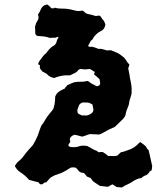

<svg xmlns="http://www.w3.org/2000/svg" viewBox="-20 -729 739 849"><path d="M653 5Q652 8 652 12.5Q652 17 651 23Q650 24 647 26Q644 28 642 30Q638 36 633 41Q628 46 620 48Q617 48 612 53Q609 54 607 56.5Q605 59 601 59Q593 60 585 63.5Q577 67 569 72Q557 81 543.5 86.5Q530 92 519 100Q513 99 507 99Q501 99 496 98Q491 95 486.5 92Q482 89 477 86L457 97L422 93Q410 85 399 78Q388 71 382 59Q377 57 373 55Q369 53 365 52Q361 47 357.5 43Q354 39 351 36Q345 34 344 35Q340 35 336.5 33Q333 31 330 29Q326 24 322.5 20Q319 16 316 13Q303 9 291 13Q281 20 271.5 25.5Q262 31 251 36Q245 38 239.5 40Q234 42 229 44Q223 45 216.5 49Q210 53 204 56Q199 61 194 66.5Q189 72 184 78Q177 76 172.5 81.5Q168 87 161 86Q157 86 155 83.5Q153 81 150 77Q140 75 129.5 72Q119 69 108 66Q100 56 90 47.5Q80 39 69 32Q55 23 46 6Q48 -1 51 -3Q53 -6 55.5 -9.5Q58 -13 61 -15Q72 -23 80 -33Q88 -43 95 -53Q102 -62 110 -70.5Q118 -79 125 -87Q130 -95 134.5 -103.5Q139 -112 143 -121Q147 -129 150 -138.5Q153 -148 156 -156Q159 -164 161.5 -170.5Q164 -177 170 -183Q172 -185 173.5 -188Q175 -191 176 -193Q182 -203 188.5 -212.5Q195 -222 202 -230Q207 -235 210.5 -240Q214 -245 216 -248Q221 -263 222.5 -276.5Q224 -290 224 -302Q228 -312 234 -318Q240 -324 247 -328Q252 -330 257 -333Q262 -336 267 -338Q268 -343 273 -346Q274 -347 275 -349Q276 -351 277 -352Q285 -356 292.5 -359Q300 -362 307 -365Q323 -368 337.5 -367.5Q352 -367 366 -371Q372 -370 376.5 -365.5Q381 -361 388 -358Q393 -355 397.5 -353Q402 -351 407 -348Q413 -347 418 -351Q423 -355 423 -361Q423 -365 422 -367Q422 -369 421.5 -372Q421 -375 420 -379Q415 -384 408.5 -389.5Q402 -395 396 -400Q397 -404 397.5 -406Q398 -408 399 -411Q393 -414 388 -417.5Q383 -421 378 -424Q361 -422 355.5 -422Q350 -422 336 -424Q329 -423 324.5 -417Q320 -411 313 -407Q308 -405 302 -402Q296 -399 290 -396Q281 -396 272.5 -396Q264 -396 254 -394Q247 -393 238 -390.5Q229 -388 220 -384Q203 -387 192 -397Q187 -403 180.5 -406Q174 -409 167 -413Q165 -415 163 -418.5Q161 -422 159 -423Q155 -429 156.5 -436Q158 -443 150 -443Q149 -448 150 -451Q151 -454 153 -457Q159 -465 165 -473.5Q171 -482 178 -489Q181 -491 183.5 -493Q186 -495 187 -498Q195 -509 203 -516.5Q211 -524 221 -529Q229 -537 231 -547Q233 -557 240 -564Q234 -567 230.5 -564.5Q227 -562 223 -562H210Q207 -562 203.5 -561.5Q200 -561 198 -562Q185 -567 172.5 -568Q160 -569 147 -570Q138 -572 136 -581Q136 -589 135.5 -596.5Q135 -604 135 -611Q138 -626 145 -636Q154 -648 148 -665Q156 -676 160.5 -687.5Q165 -699 177 -706Q184 -708 187 -709Q190 -710 197 -703Q198 -702 200 -700.5Q202 -699 202 -697Q204 -696 205 -695.5Q206 -695 207 -693Q208 -693 209 -692.5Q210 -692 212 -692Q214 -693 214 -692Q214 -691 216 -692Q217 -693 219 -693.5Q221 -694 222 -695Q234 -691 251 -691Q267 -691 275 -690Q283 -689 291 -687.5Q299 -686 314 -682Q316 -682 319.5 -681Q323 -680 325 -680Q330 -681 335.5 -681Q341 -681 345 -682Q347 -681 349.5 -679.5Q352 -678 353 -676Q361 -668 373 -666Q381 -665 388.5 -662.5Q396 -660 404 -658Q408 -659 412 -659.5Q416 -660 420 -660Q421 -659 422 -658.5Q423 -658 424 -657Q427 -654 428.5 -651Q430 -648 431 -646Q437 -641 440.5 -634.5Q444 -628 446 -620Q443 -599 425 -591Q409 -583 398 -569Q394 -565 391.5 -559Q389 -553 383 -550Q379 -545 376.5 -539Q374 -533 370 -528Q370 -527 370.5 -526.5Q371 -526 371 -524Q376 -521 382 -522Q388 -523 393 -521Q398 -520 403.5 -517.5Q409 -515 415 -513H428Q433 -512 439.5 -510Q446 -508 452 -506Q457 -506 461.5 -506.5Q466 -507 470 -507Q487 -500 495.5 -496.5Q504 -493 510.5 -488.5Q517 -484 529 -474Q535 -467 540 -458.5Q545 -450 552 -444Q551 -435 547 -428Q547 -425 548 -422Q549 -419 549 -416Q551 -408 552.5 -399Q554 -390 555 -382Q557 -374 558.5 -366Q560 -358 561 -350Q561 -347 561.5 -345Q562 -343 562 -340V-316Q559 -303 555 -291.5Q551 -280 550 -268Q549 -264 548 -261.5Q547 -259 546 -256Q543 -249 540 -241.5Q537 -234 536 -225Q535 -218 531 -212Q527 -206 522 -201Q514 -193 505 -184.5Q496 -176 488 -168Q459 -156 432 -140Q421 -132 405 -135Q398 -135 391.5 -135.5Q385 -136 377 -136Q370 -134 362 -131Q354 -128 345 -125Q337 -126 328 -129Q319 -132 309 -133Q308 -132 305.5 -131.5Q303 -131 300 -129Q284 -119 291 -103Q290 -100 287.5 -96.5Q285 -93 283 -90Q281 -81 289 -81Q289 -79 291 -79Q302 -78 312.5 -78.5Q323 -79 332 -83Q348 -87 367 -83Q375 -79 384.5 -73Q394 -67 405 -63Q407 -63 410 -60.5Q413 -58 415 -56Q420 -56 425 -56.5Q430 -57 434 -57Q441 -53 447 -48.5Q453 -44 459 -39Q468 -40 478.5 -39Q489 -38 499 -41Q503 -45 506.5 -48.5Q510 -52 515 -56Q525 -57 534.5 -61Q544 -65 554 -68Q577 -77 593 -95Q595 -97 597 -98.5Q599 -100 600 -101Q605 -97 610.5 -93.5Q616 -90 621 -85Q625 -83 627 -78Q629 -72 633 -69Q637 -66 638 -62Q642 -45 645.5 -28.5Q649 -12 653 5ZM393 -245Q392 -250 391 -255.5Q390 -261 389 -266Q387 -268 386 -269Q385 -270 383 -270Q376 -275 367 -275.5Q358 -276 348 -276Q339 -276 330 -265Q329 -261 327.5 -257.5Q326 -254 324 -250Q323 -247 323 -245.5Q323 -244 322 -241Q323 -237 322.5 -235.5Q322 -234 323 -231Q327 -225 330 -224Q334 -223 333.5 -223Q333 -223 337 -221Q344 -217 347.5 -218.5Q351 -220 358 -218Q374 -218 388 -231Q392 -235 392 -238Q392 -241 393 -245ZM642 30Q641 28 640 27.5Q639 27 639 29Q639 29 640 29.5Q641 30 642 30Z"/></svg>

Font: Darumadrop One
Style: Regular
Weight: 400
Version: Version 1.000